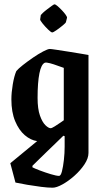

<svg xmlns="http://www.w3.org/2000/svg" viewBox="-20 -691 481 894"><path d="M225 183Q203 183 171.5 179Q140 175 107.5 169.5Q75 164 52 159L28 69L153 -34Q123 -38 95.5 -61.5Q68 -85 50.5 -127Q33 -169 33 -228Q33 -260 39.5 -298.5Q46 -337 56 -360Q65 -371 86.5 -388Q108 -405 133.5 -422.5Q159 -440 181 -451.5Q203 -463 212 -463Q218 -463 244 -459Q270 -455 302 -450Q334 -445 360 -440.5Q386 -436 392 -435V21Q392 46 373.5 74Q355 102 327 127Q299 152 271 167.5Q243 183 225 183ZM216 -94Q221 -94 235.5 -103Q250 -112 263.5 -121.5Q277 -131 277 -131V-375Q267 -378 248.5 -385Q230 -392 213 -396.5Q196 -401 189 -399Q172 -392 163.5 -349.5Q155 -307 155 -235Q155 -184 166 -153Q177 -122 191.5 -108Q206 -94 216 -94ZM255 128Q263 128 268.5 106.5Q274 85 277.5 53.5Q281 22 281 -8V-57L275 -59Q261 -45 240.5 -25.5Q220 -6 198.5 15Q177 36 159 53.5Q141 71 131 81V88Q140 93 165 102.5Q190 112 216.5 120Q243 128 255 128ZM170 -621Q171 -623 179.5 -631Q188 -639 200 -648Q212 -657 221.5 -664Q231 -671 234 -671Q238 -671 247.5 -663Q257 -655 268 -643.5Q279 -632 286 -622Q293 -612 292 -608L287 -588Q286 -584 272 -572.5Q258 -561 243 -550.5Q228 -540 223 -540Q218 -540 204 -553.5Q190 -567 178 -582Q166 -597 167 -601Z"/></svg>

Font: Grenze Gotisch SemiBold
Style: Regular
Weight: 600
Designer: Renata Polastri
Foundry: Omnibus-Type
Version: Version 1.001